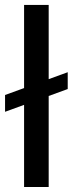

<svg xmlns="http://www.w3.org/2000/svg" viewBox="-23 -747 290 767"><path d="M-2.8 -367.5V-300.4L73.2 -328.1V0H171.5V-363.6L247.5 -391.3V-458.5L171.5 -430.8V-727.3H73.2V-395.2Z"/></svg>

Font: Inter 465
Style: Regular
Weight: 400
Designer: Rasmus Andersson
Foundry: rsms
Version: Version 3.019;Glyphs 3.1.2 (3151)